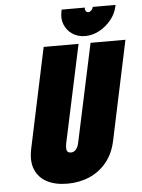

<svg xmlns="http://www.w3.org/2000/svg" viewBox="-59 -930 729 987"><g transform="rotate(-5 305.0 -436.0)"><path d="M575 -883H457L456 -879Q455 -872 447.5 -865Q440 -858 432 -858Q424 -858 419.5 -865Q415 -872 416 -879L417 -883H297L295 -874Q287 -837 299.5 -806Q312 -775 340 -756Q368 -737 406 -737Q444 -737 479 -756Q514 -775 539.5 -806Q565 -837 573 -874ZM501 -186 610 -700H430L322 -195Q319 -179 313 -168.5Q307 -158 299 -152.5Q291 -147 281 -147Q271 -147 265 -152Q259 -157 258 -167.5Q257 -178 260 -195L368 -700H188L79 -186Q65 -122 83 -78Q101 -34 144 -11.5Q187 11 249 11Q311 11 363 -11.5Q415 -34 451 -78Q487 -122 501 -186Z"/></g></svg>

Font: Advent Pro Black
Style: Italic
Weight: 900
Italic angle: -12°
Version: Version 3.000